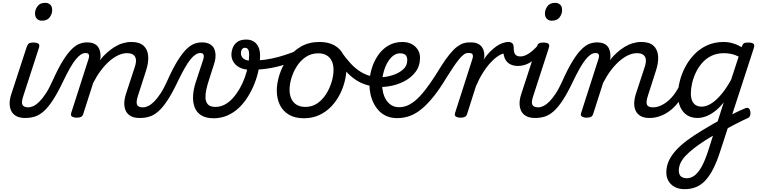

<svg xmlns="http://www.w3.org/2000/svg" viewBox="-20 -815 5380 1354"><path d="M157 17Q120 17 95.5 4Q71 -9 59.5 -32.5Q48 -56 48 -86Q48 -116 60 -152L168 -483Q175 -503 184.5 -509Q194 -515 213 -515Q244 -515 252.5 -505.5Q261 -496 254 -476L146 -143Q129 -95 138 -76.5Q147 -58 180 -58Q194 -58 200 -46.5Q206 -35 203.5 -20.5Q201 -6 189.5 5.5Q178 17 157 17ZM275 -669Q255 -669 241 -682Q227 -695 227 -720Q227 -747 244.5 -771Q262 -795 299 -795Q320 -795 334 -782.5Q348 -770 348 -744Q348 -717 330.5 -693Q313 -669 275 -669Z M158 17Q147 17 144 5.5Q141 -6 145 -20.5Q149 -35 158.5 -46.5Q168 -58 180 -58Q196 -58 215.5 -67Q235 -76 256.5 -97Q278 -118 302 -154Q326 -190 351 -246Q390 -333 423 -386Q456 -439 485 -467.5Q514 -496 540.5 -506Q567 -516 593 -516Q604 -516 607 -504.5Q610 -493 608 -478.5Q606 -464 599.5 -452.5Q593 -441 583 -441Q567 -441 550.5 -430.5Q534 -420 515 -397Q496 -374 474 -335.5Q452 -297 425 -241Q386 -159 352.5 -108Q319 -57 287.5 -29.5Q256 -2 224.5 7.5Q193 17 158 17Z M964 17Q927 17 903 4Q879 -9 867.5 -32.5Q856 -56 856.5 -86.5Q857 -117 868 -152L931 -344Q941 -374 938.5 -395.5Q936 -417 920.5 -428.5Q905 -440 875 -440Q845 -440 813 -425Q781 -410 749.5 -382Q718 -354 689.5 -315.5Q661 -277 637 -230L567 -11Q563 2 552.5 8.5Q542 15 519 15Q503 15 489.5 8Q476 1 482 -18L604 -398Q611 -419 606.5 -430Q602 -441 584 -441Q570 -441 564 -452.5Q558 -464 559 -478.5Q560 -493 569.5 -504.5Q579 -516 594 -516Q622 -516 641 -508Q660 -500 671 -485Q682 -470 686 -450Q690 -430 689 -408L684 -390Q709 -421 735.5 -444.5Q762 -468 790 -485Q818 -502 847.5 -510.5Q877 -519 907 -519Q963 -519 992 -493Q1021 -467 1025 -420Q1029 -373 1008 -311L954 -143Q938 -95 946.5 -76.5Q955 -58 988 -58Q1002 -58 1007.5 -46.5Q1013 -35 1011 -20.5Q1009 -6 997 5.5Q985 17 964 17Z M967 17Q956 17 953 5.5Q950 -6 954 -20.5Q958 -35 967.5 -46.5Q977 -58 989 -58Q1005 -58 1024.5 -67Q1044 -76 1065.5 -97Q1087 -118 1111 -154Q1135 -190 1160 -246Q1199 -333 1232 -386Q1265 -439 1294 -467.5Q1323 -496 1349.5 -506Q1376 -516 1402 -516Q1413 -516 1416 -504.5Q1419 -493 1417 -478.5Q1415 -464 1408.5 -452.5Q1402 -441 1392 -441Q1376 -441 1359.5 -430.5Q1343 -420 1324 -397Q1305 -374 1283 -335.5Q1261 -297 1234 -241Q1195 -159 1161.5 -108Q1128 -57 1096.5 -29.5Q1065 -2 1033.5 7.5Q1002 17 967 17Z M1487 19Q1432 19 1399 -2Q1366 -23 1352.5 -59Q1339 -95 1341.5 -139.5Q1344 -184 1359 -231L1414 -398Q1420 -419 1415 -430Q1410 -441 1394 -441Q1379 -441 1371.5 -452.5Q1364 -464 1365 -478.5Q1366 -493 1375.5 -504.5Q1385 -516 1404 -516Q1437 -516 1458.5 -504.5Q1480 -493 1490 -472Q1500 -451 1500 -423.5Q1500 -396 1490 -365L1453 -249Q1443 -219 1435.5 -186Q1428 -153 1429 -125Q1430 -97 1446 -79Q1462 -61 1500 -61Q1534 -61 1565 -77.5Q1596 -94 1622 -123Q1648 -152 1669.5 -189Q1691 -226 1706 -267.5Q1721 -309 1729 -351Q1737 -393 1737 -430Q1737 -450 1732.5 -460.5Q1728 -471 1721.5 -474.5Q1715 -478 1707 -478Q1690 -478 1683 -492.5Q1676 -507 1684 -521.5Q1692 -536 1717 -536Q1745 -536 1766.5 -524Q1788 -512 1801 -487Q1814 -462 1814 -423Q1814 -377 1804.5 -327Q1795 -277 1775.5 -227.5Q1756 -178 1728.5 -133.5Q1701 -89 1664.5 -54.5Q1628 -20 1583.5 -0.5Q1539 19 1487 19Z M1746 -323Q1703 -323 1673 -337.5Q1643 -352 1627.5 -376.5Q1612 -401 1612 -429Q1612 -454 1622 -479Q1632 -504 1654.5 -520Q1677 -536 1717 -536Q1733 -536 1735 -521.5Q1737 -507 1729.5 -492.5Q1722 -478 1707 -478Q1694 -478 1686.5 -467Q1679 -456 1679 -440Q1679 -417 1696.5 -402Q1714 -387 1748 -387Q1801 -387 1849.5 -394Q1898 -401 1943.5 -413.5Q1989 -426 2034 -442.5Q2079 -459 2123 -478Q2140 -485 2148 -472Q2156 -459 2154.5 -442Q2153 -425 2141 -419Q2077 -390 2015.5 -368.5Q1954 -347 1888 -335Q1822 -323 1746 -323Z M2123 19Q2061 19 2018 -6Q1975 -31 1953.5 -75.5Q1932 -120 1932 -176Q1932 -229 1951 -288.5Q1970 -348 2007.5 -400.5Q2045 -453 2101.5 -486Q2158 -519 2233 -519Q2295 -519 2337.5 -495.5Q2380 -472 2401.5 -429.5Q2423 -387 2423 -331Q2423 -291 2411.5 -243.5Q2400 -196 2376.5 -149.5Q2353 -103 2317 -65Q2281 -27 2232.5 -4Q2184 19 2123 19ZM2133 -61Q2182 -61 2219 -87Q2256 -113 2281 -153.5Q2306 -194 2319 -238.5Q2332 -283 2332 -321Q2332 -360 2319 -386Q2306 -412 2282 -425.5Q2258 -439 2225 -439Q2175 -439 2137 -413.5Q2099 -388 2073.5 -348Q2048 -308 2035 -264Q2022 -220 2022 -183Q2022 -144 2035.5 -116.5Q2049 -89 2074 -75Q2099 -61 2133 -61Z M2599 -208Q2540 -219 2494 -248.5Q2448 -278 2412 -321Q2376 -364 2344 -413Q2338 -424 2345.5 -437.5Q2353 -451 2364.5 -458Q2376 -465 2383 -455Q2417 -407 2451 -369.5Q2485 -332 2525 -307.5Q2565 -283 2614 -274Q2622 -272 2623 -261.5Q2624 -251 2620.5 -238Q2617 -225 2611.5 -216Q2606 -207 2599 -208Z M2603 -273Q2635 -267 2677 -270.5Q2719 -274 2759 -288.5Q2799 -303 2825.5 -328Q2852 -353 2852 -390Q2852 -416 2839.5 -427.5Q2827 -439 2800 -439Q2786 -439 2779.5 -451Q2773 -463 2774.5 -479Q2776 -495 2787 -507Q2798 -519 2819 -519Q2845 -519 2867.5 -511Q2890 -503 2906.5 -488Q2923 -473 2932.5 -453Q2942 -433 2942 -408Q2942 -350 2910.5 -308Q2879 -266 2827.5 -240Q2776 -214 2716 -205.5Q2656 -197 2600 -204Z M2781 18Q2742 18 2710.5 5.5Q2679 -7 2656 -30Q2633 -53 2617 -83.5Q2601 -114 2593 -149.5Q2585 -185 2585 -222Q2585 -274 2600 -326.5Q2615 -379 2644.5 -423Q2674 -467 2717.5 -493Q2761 -519 2819 -519Q2830 -519 2833.5 -507Q2837 -495 2833.5 -479Q2830 -463 2821.5 -451Q2813 -439 2801 -439Q2779 -439 2759.5 -426.5Q2740 -414 2724 -392Q2708 -370 2697 -342.5Q2686 -315 2680 -284.5Q2674 -254 2674 -226Q2674 -195 2681 -165Q2688 -135 2702.5 -111.5Q2717 -88 2740 -73.5Q2763 -59 2795 -59Q2834 -59 2870 -79Q2906 -99 2941 -136.5Q2976 -174 3012.5 -226.5Q3049 -279 3089 -345Q3123 -399 3151 -433Q3179 -467 3203 -485Q3227 -503 3247.5 -509.5Q3268 -516 3289 -516Q3303 -516 3308.5 -504.5Q3314 -493 3312.5 -478.5Q3311 -464 3302.5 -452.5Q3294 -441 3278 -441Q3265 -441 3249.5 -429.5Q3234 -418 3215.5 -395Q3197 -372 3175.5 -340Q3154 -308 3129 -268Q3083 -191 3039.5 -136.5Q2996 -82 2954.5 -47.5Q2913 -13 2870.5 2.5Q2828 18 2781 18Z M3226 15Q3210 15 3196.5 8Q3183 1 3189 -18L3311 -398Q3318 -419 3313 -430Q3308 -441 3291 -441Q3276 -441 3270 -452.5Q3264 -464 3265.5 -478.5Q3267 -493 3276 -504.5Q3285 -516 3301 -516Q3329 -516 3348 -507.5Q3367 -499 3378 -484Q3389 -469 3393 -450Q3397 -431 3395 -411L3390 -394Q3411 -425 3433.5 -448Q3456 -471 3478.5 -487Q3501 -503 3523.5 -511Q3546 -519 3567 -519Q3586 -519 3592.5 -507Q3599 -495 3595 -479Q3591 -463 3578.5 -451Q3566 -439 3545 -439Q3524 -439 3497 -422.5Q3470 -406 3441 -375Q3412 -344 3385 -301Q3358 -258 3336 -206L3274 -11Q3270 2 3259.5 8.5Q3249 15 3226 15Z M3631 -350Q3601 -350 3578 -362Q3555 -374 3543 -397Q3531 -420 3530 -450L3555 -519Q3581 -519 3592 -510.5Q3603 -502 3603 -474Q3603 -458 3606 -447Q3609 -436 3615 -429.5Q3621 -423 3629.5 -420Q3638 -417 3650 -417Q3669 -417 3690.5 -427Q3712 -437 3734.5 -456.5Q3757 -476 3780 -502Q3789 -513 3799 -505.5Q3809 -498 3814.5 -485Q3820 -472 3813 -464Q3781 -424 3751.5 -398.5Q3722 -373 3692.5 -361.5Q3663 -350 3631 -350Z M3753 17Q3716 17 3691.5 4Q3667 -9 3655.5 -32.5Q3644 -56 3644 -86Q3644 -116 3656 -152L3764 -483Q3771 -503 3780.5 -509Q3790 -515 3809 -515Q3840 -515 3848.5 -505.5Q3857 -496 3850 -476L3742 -143Q3725 -95 3734 -76.5Q3743 -58 3776 -58Q3790 -58 3796 -46.5Q3802 -35 3799.5 -20.5Q3797 -6 3785.5 5.5Q3774 17 3753 17ZM3871 -669Q3851 -669 3837 -682Q3823 -695 3823 -720Q3823 -747 3840.5 -771Q3858 -795 3895 -795Q3916 -795 3930 -782.5Q3944 -770 3944 -744Q3944 -717 3926.5 -693Q3909 -669 3871 -669Z M3754 17Q3743 17 3740 5.5Q3737 -6 3741 -20.5Q3745 -35 3754.5 -46.5Q3764 -58 3776 -58Q3792 -58 3811.5 -67Q3831 -76 3852.5 -97Q3874 -118 3898 -154Q3922 -190 3947 -246Q3986 -333 4019 -386Q4052 -439 4081 -467.5Q4110 -496 4136.5 -506Q4163 -516 4189 -516Q4200 -516 4203 -504.5Q4206 -493 4204 -478.5Q4202 -464 4195.5 -452.5Q4189 -441 4179 -441Q4163 -441 4146.5 -430.5Q4130 -420 4111 -397Q4092 -374 4070 -335.5Q4048 -297 4021 -241Q3982 -159 3948.5 -108Q3915 -57 3883.5 -29.5Q3852 -2 3820.5 7.5Q3789 17 3754 17Z M4560 17Q4523 17 4499 4Q4475 -9 4463.5 -32.5Q4452 -56 4452.5 -86.5Q4453 -117 4464 -152L4527 -344Q4537 -374 4534.5 -395.5Q4532 -417 4516.5 -428.5Q4501 -440 4471 -440Q4441 -440 4409 -425Q4377 -410 4345.5 -382Q4314 -354 4285.5 -315.5Q4257 -277 4233 -230L4163 -11Q4159 2 4148.5 8.5Q4138 15 4115 15Q4099 15 4085.5 8Q4072 1 4078 -18L4200 -398Q4207 -419 4202.5 -430Q4198 -441 4180 -441Q4166 -441 4160 -452.5Q4154 -464 4155 -478.5Q4156 -493 4165.5 -504.5Q4175 -516 4190 -516Q4218 -516 4237 -508Q4256 -500 4267 -485Q4278 -470 4282 -450Q4286 -430 4285 -408L4280 -390Q4305 -421 4331.5 -444.5Q4358 -468 4386 -485Q4414 -502 4443.5 -510.5Q4473 -519 4503 -519Q4559 -519 4588 -493Q4617 -467 4621 -420Q4625 -373 4604 -311L4550 -143Q4534 -95 4542.5 -76.5Q4551 -58 4584 -58Q4598 -58 4603.5 -46.5Q4609 -35 4607 -20.5Q4605 -6 4593 5.5Q4581 17 4560 17Z M4561 17Q4547 17 4540.5 5.5Q4534 -6 4536.5 -20.5Q4539 -35 4551 -46.5Q4563 -58 4584 -58Q4610 -58 4636.5 -69Q4663 -80 4689 -101.5Q4715 -123 4737 -153Q4759 -183 4776 -220Q4781 -235 4793.5 -234.5Q4806 -234 4815.5 -224.5Q4825 -215 4821 -201Q4803 -150 4775 -109.5Q4747 -69 4713 -41Q4679 -13 4640 2Q4601 17 4561 17Z M5092 20Q5111 9 5130.5 -1.5Q5150 -12 5169 -21.5Q5188 -31 5205.5 -38.5Q5223 -46 5237 -52Q5252 -58 5260.5 -50.5Q5269 -43 5271.5 -28.5Q5274 -14 5270 -1Q5266 12 5255 17Q5235 26 5213.5 36.5Q5192 47 5169.5 58.5Q5147 70 5125 82Q5103 94 5081 107ZM4809 519Q4749 519 4714 486Q4679 453 4679 401Q4679 357 4697 318.5Q4715 280 4748 244Q4781 208 4827.5 173.5Q4874 139 4931 105Q4950 94 4968 83Q4986 72 5004 61.5Q5022 51 5041 41L5084 -93Q5050 -51 5017 -27Q4984 -3 4954 7Q4924 17 4899 17Q4856 17 4825.5 -2.5Q4795 -22 4778 -59Q4761 -96 4761 -146Q4761 -190 4773.5 -241Q4786 -292 4811.5 -341Q4837 -390 4875.5 -430.5Q4914 -471 4966 -495Q5018 -519 5084 -519Q5107 -519 5128.5 -514.5Q5150 -510 5170.5 -502Q5191 -494 5210 -482L5211 -487Q5218 -505 5226.5 -510Q5235 -515 5255 -515Q5286 -515 5294.5 -505.5Q5303 -496 5296 -476L5059 252Q5036 324 5010 375Q4984 426 4954 458Q4924 490 4888 504.5Q4852 519 4809 519ZM4823 442Q4853 442 4879 422Q4905 402 4928.5 359.5Q4952 317 4974 249L5008 142Q4998 147 4988 153.5Q4978 160 4968.5 165.5Q4959 171 4950 177Q4907 205 4873 231.5Q4839 258 4815 283.5Q4791 309 4779 335Q4767 361 4767 388Q4767 406 4773.5 418Q4780 430 4793 436Q4806 442 4823 442ZM4928 -63Q4961 -63 4996.5 -85.5Q5032 -108 5067.5 -150.5Q5103 -193 5136 -253L5189 -416Q5161 -430 5135.5 -435Q5110 -440 5085 -440Q5035 -440 4996.5 -421Q4958 -402 4930.5 -370Q4903 -338 4885.5 -300Q4868 -262 4860 -224.5Q4852 -187 4852 -157Q4852 -126 4860.5 -105.5Q4869 -85 4886 -74Q4903 -63 4928 -63Z"/></svg>

Font: Playwrite MX
Style: Regular
Weight: 400
Designer: Veronika Burian, José Scaglione
Foundry: TypeTogether
Version: Version 1.002